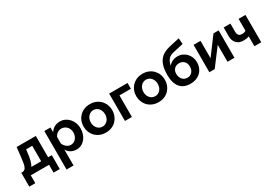

<svg xmlns="http://www.w3.org/2000/svg" viewBox="43 -1856 4520 3183"><g transform="rotate(-30 2302.5 -264.0)"><path d="M15 -116H43Q67 -119 82.5 -131.5Q98 -144 109.5 -171.5Q121 -199 128.5 -245Q136 -291 144 -362L162 -524H529V-116H599V150H480V0H130V150H15ZM396 -116V-412H279L269 -333Q259 -252 244.5 -201Q230 -150 208 -116Z M1006 10Q944 10 898 -17.5Q852 -45 826 -92V213H692V-524H809V-434Q838 -480 884 -506.5Q930 -533 990 -533Q1043 -533 1088 -511.5Q1133 -490 1165.5 -453.5Q1198 -417 1216.5 -367.5Q1235 -318 1235 -263Q1235 -206 1218 -156Q1201 -106 1170.5 -69Q1140 -32 1098 -11Q1056 10 1006 10ZM961 -104Q991 -104 1016.5 -117Q1042 -130 1060 -152Q1078 -174 1088 -203Q1098 -232 1098 -263Q1098 -296 1087 -324.5Q1076 -353 1056.5 -374Q1037 -395 1010.5 -407Q984 -419 953 -419Q934 -419 914 -412.5Q894 -406 877 -394Q860 -382 846.5 -366Q833 -350 826 -331V-208Q844 -163 881 -133.5Q918 -104 961 -104Z M1567 10Q1503 10 1452 -12Q1401 -34 1365.5 -71.5Q1330 -109 1311 -158Q1292 -207 1292 -261Q1292 -316 1311 -365Q1330 -414 1365.5 -451.5Q1401 -489 1452 -511Q1503 -533 1567 -533Q1631 -533 1681.5 -511Q1732 -489 1767.5 -451.5Q1803 -414 1822 -365Q1841 -316 1841 -261Q1841 -207 1822 -158Q1803 -109 1768 -71.5Q1733 -34 1682 -12Q1631 10 1567 10ZM1430 -261Q1430 -226 1440.5 -197.5Q1451 -169 1469.5 -148Q1488 -127 1513 -115.5Q1538 -104 1567 -104Q1596 -104 1621 -115.5Q1646 -127 1664.5 -148Q1683 -169 1693.5 -198Q1704 -227 1704 -262Q1704 -296 1693.5 -325Q1683 -354 1664.5 -375Q1646 -396 1621 -407.5Q1596 -419 1567 -419Q1538 -419 1513 -407Q1488 -395 1469.5 -374Q1451 -353 1440.5 -324Q1430 -295 1430 -261Z M2285 -413H2066V0H1933V-524H2285Z M2575 10Q2511 10 2460 -12Q2409 -34 2373.5 -71.5Q2338 -109 2319 -158Q2300 -207 2300 -261Q2300 -316 2319 -365Q2338 -414 2373.5 -451.5Q2409 -489 2460 -511Q2511 -533 2575 -533Q2639 -533 2689.5 -511Q2740 -489 2775.5 -451.5Q2811 -414 2830 -365Q2849 -316 2849 -261Q2849 -207 2830 -158Q2811 -109 2776 -71.5Q2741 -34 2690 -12Q2639 10 2575 10ZM2438 -261Q2438 -226 2448.5 -197.5Q2459 -169 2477.5 -148Q2496 -127 2521 -115.5Q2546 -104 2575 -104Q2604 -104 2629 -115.5Q2654 -127 2672.5 -148Q2691 -169 2701.5 -198Q2712 -227 2712 -262Q2712 -296 2701.5 -325Q2691 -354 2672.5 -375Q2654 -396 2629 -407.5Q2604 -419 2575 -419Q2546 -419 2521 -407Q2496 -395 2477.5 -374Q2459 -353 2448.5 -324Q2438 -295 2438 -261Z M3198 -583Q3135 -569 3098.5 -529Q3062 -489 3049 -414Q3080 -452 3124 -472.5Q3168 -493 3223 -493Q3271 -493 3313 -474Q3355 -455 3386.5 -422Q3418 -389 3436.5 -344Q3455 -299 3455 -247Q3455 -193 3436.5 -146Q3418 -99 3383.5 -64.5Q3349 -30 3299 -10Q3249 10 3186 10Q3056 10 2989 -71.5Q2922 -153 2922 -310Q2922 -399 2939 -465.5Q2956 -532 2990.5 -578.5Q3025 -625 3076.5 -654Q3128 -683 3196 -698L3390 -741L3399 -628ZM3059 -250Q3059 -217 3069 -190Q3079 -163 3096 -143.5Q3113 -124 3137 -113Q3161 -102 3190 -102Q3247 -102 3282 -141.5Q3317 -181 3317 -246Q3317 -306 3281 -343.5Q3245 -381 3186 -381Q3130 -381 3094.5 -345Q3059 -309 3059 -250Z M3682 -191 3930 -524H4029V0H3896V-324L3651 0H3549V-524H3682Z M4542 0H4411V-187Q4388 -179 4363.5 -175Q4339 -171 4302 -171Q4257 -171 4224 -185.5Q4191 -200 4169 -224.5Q4147 -249 4136 -282Q4125 -315 4125 -353V-524H4254V-373Q4254 -321 4275 -299Q4296 -277 4334 -277Q4362 -277 4380.5 -282.5Q4399 -288 4411 -297V-524H4542Z"/></g></svg>

Font: Oxford Sans
Style: Bold
Weight: 700
Designer: Matt McInerney, Pablo Impallari, Rodrigo Fuenzalida
Foundry: Matt McInerney, Pablo Impallari, Rodrigo Fuenzalida
Version: Version 3.000g; ttfautohint (v1.5) -l 8 -r 28 -G 28 -x 14 -D